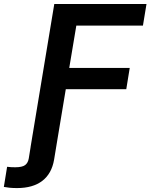

<svg xmlns="http://www.w3.org/2000/svg" viewBox="-130 -748 767 978"><path d="M-110.4 204.1 -93.8 101.6Q-84 103 -73 103.5Q-62 104 -52.7 104Q-17.1 104 -2.2 93Q12.7 82 16.6 58.6L36.1 -62H166.5L145.5 65.4Q133.3 136.7 85.4 173.3Q37.6 210 -43.5 210Q-64 210 -81.3 208.3Q-98.6 206.5 -110.4 204.1ZM25.9 0 146.5 -727.5H616.2L598.1 -617.7H258.8L222.7 -401.9H530.8L513.2 -293.5H205.1L156.2 0Z"/></svg>

Font: Inter 17pt SemiBold
Style: Italic
Weight: 600
Italic angle: -9.3988°
Version: Version 4.001;git-66647c0bb